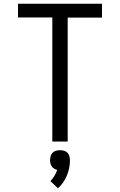

<svg xmlns="http://www.w3.org/2000/svg" viewBox="-20 -755 640 1024"><path d="M259 0V-662H76V-735H524V-661H341V0ZM289 249 249 211Q261 198 270.5 182.5Q280 167 285 151Q277 149 269 144.5Q261 140 256 132.5Q251 125 249 116.5Q247 108 247 99Q247 88 250 77.5Q253 67 260.5 59.5Q268 52 278.5 49Q289 46 300 46Q311 46 321.5 49Q332 52 339.5 59.5Q347 67 350 77.5Q353 88 353 99Q353 120 349 140.5Q345 161 337 180.5Q329 200 317 217.5Q305 235 289 249Z"/></svg>

Font: Bmono
Style: Regular
Weight: 400
Monospace: yes
Designer: Belleve Invis
Foundry: Belleve Invis
Version: Version 11.2.2; ttfautohint (v1.8.2)